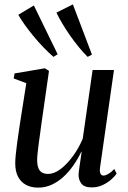

<svg xmlns="http://www.w3.org/2000/svg" viewBox="-20 -845 582 876"><path d="M154 11Q122 11 98.8 -1.5Q75.5 -14 62.5 -38.5Q49.5 -63 49.5 -100.5Q49.5 -114.5 51.8 -138.5Q54 -162.5 57.8 -189.8Q61.5 -217 65.2 -241.5Q69 -266 71 -281L100 -465.5L42.5 -487L46.5 -510L185 -533.5L203.5 -521.5L169 -280.5Q167 -262.5 163.5 -239.2Q160 -216 157 -192.5Q154 -169 151.8 -148.8Q149.5 -128.5 149.5 -116.5Q149.5 -93 155 -78.5Q160.5 -64 171.8 -57.8Q183 -51.5 200 -51.5Q226.5 -51.5 255.5 -73Q284.5 -94.5 311.5 -131Q338.5 -167.5 357.5 -212L402.5 -525.5H500L436.5 -81Q434 -63.5 438 -53.8Q442 -44 452 -44Q461.5 -44 474 -51.2Q486.5 -58.5 501.5 -74L512 -53Q504 -40.5 487.2 -25.8Q470.5 -11 447.8 -0.5Q425 10 398 10Q364.5 10 351.2 -7.5Q338 -25 338.5 -49Q338.5 -52.5 340 -64.2Q341.5 -76 343.8 -92Q346 -108 348.5 -124.2Q351 -140.5 352.5 -152L351 -152.5Q335 -119.5 314.5 -90Q294 -60.5 269.2 -38Q244.5 -15.5 215.8 -2.2Q187 11 154 11ZM224 -585.5Q203.5 -603 179.8 -627.5Q156 -652 133.5 -679.2Q111 -706.5 92.8 -732Q74.5 -757.5 63.5 -777.5L134.5 -820L243 -597.5ZM380 -585.5Q360.5 -604.5 339.2 -630.5Q318 -656.5 298.2 -685Q278.5 -713.5 262.8 -740.2Q247 -767 237.5 -787.5L312.5 -825L399.5 -596Z"/></svg>

Font: Merriweather 96pt
Style: Italic
Weight: 400
Italic angle: -7.8°
Version: Version 2.101